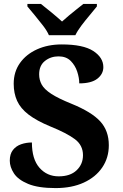

<svg xmlns="http://www.w3.org/2000/svg" viewBox="-20 -951 626 981"><path d="M264 10Q175 10 123.5 -11.5Q72 -33 51 -65.5Q30 -98 30 -130Q30 -164 46 -184.5Q62 -205 88 -214Q114 -223 143 -223Q143 -138 181.5 -94Q220 -50 280 -50Q339 -50 371.5 -81Q404 -112 404 -158Q404 -209 362.5 -240Q321 -271 237 -305Q167 -334 126 -365.5Q85 -397 67.5 -435.5Q50 -474 50 -523Q50 -584 82 -629Q114 -674 169.5 -699Q225 -724 295 -724Q405 -724 456.5 -690.5Q508 -657 508 -608Q508 -573 477.5 -549Q447 -525 385 -525Q385 -553 374.5 -585Q364 -617 341 -640Q318 -663 279 -663Q239 -663 209.5 -639.5Q180 -616 180 -571Q180 -543 193 -519Q206 -495 242 -471.5Q278 -448 345 -421Q448 -379 492 -331Q536 -283 536 -209Q536 -145 502.5 -95.5Q469 -46 408 -18Q347 10 264 10ZM230 -771Q220 -794 199.5 -820.5Q179 -847 157.5 -873Q136 -899 120 -918V-931H189Q210 -915 242.5 -888Q275 -861 297 -841Q312 -855 332 -871.5Q352 -888 372 -904Q392 -920 406 -931H475V-918Q460 -899 438 -873Q416 -847 396 -820.5Q376 -794 365 -771Z"/></svg>

Font: Noto Serif Yezidi
Style: Bold
Weight: 700
Designer: Dalton Maag Ltd
Foundry: Dalton Maag Ltd
Version: Version 1.001; ttfautohint (v1.8.4.7-5d5b)